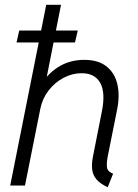

<svg xmlns="http://www.w3.org/2000/svg" viewBox="-20 -772 574 799"><path d="M428.2 7.3Q397 -7.3 381.6 -25.4Q366.2 -43.5 363.5 -67.1Q360.8 -90.8 367.2 -122.6L404.3 -310.1Q419.4 -387.2 397 -427.2Q374.5 -467.3 319.8 -467.3Q280.8 -467.3 244.6 -448.2Q208.5 -429.2 182.6 -396Q156.7 -362.8 147.9 -319.8L84 0H22.5L172.4 -752H233.9L174.8 -453.1H186.5L146 -410.6Q172.9 -460.9 220.7 -491.9Q268.6 -522.9 330.6 -522.9Q389.2 -522.9 423.3 -495.6Q457.5 -468.3 468.3 -421.9Q479 -375.5 467.8 -318.4L428.7 -123Q422.4 -90.8 425.5 -74Q428.7 -57.1 450.7 -49.3ZM48.8 -595.2 60.1 -645H303.7L292 -595.2Z"/></svg>

Font: Reddit Sans Light
Style: Italic
Weight: 300
Italic angle: -11.25°
Designer: Stephen Hutchings
Version: Version 1.013